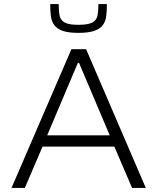

<svg xmlns="http://www.w3.org/2000/svg" viewBox="-20 -932 780 952"><path d="M37 0 334 -688H407L703 0H635L547 -205H191L103 0ZM214 -261H524L372 -620H366ZM369 -769Q318 -769 289.5 -779.5Q261 -790 248 -809Q235 -828 232 -854Q229 -880 229 -912H271Q271 -878 275.5 -855Q280 -832 300.5 -820.5Q321 -809 369 -809Q417 -809 438 -820.5Q459 -832 463.5 -855Q468 -878 468 -912H510Q510 -880 507 -854Q504 -828 491 -809Q478 -790 449 -779.5Q420 -769 369 -769Z"/></svg>

Font: Saira SemiExpanded Light
Style: Regular
Weight: 300
Width: 6
Designer: Hector Gatti with collaboration of the Omnibus-Type team
Foundry: Omnibus-Type
Version: Version 1.101